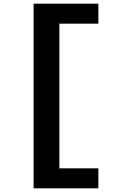

<svg xmlns="http://www.w3.org/2000/svg" viewBox="-20 -821 660 1041"><path d="M162.2 -801H513.2V-692.7H279.4L301.9 -713.9V112.9L279.4 91.7H513.2V200H162.2Z"/></svg>

Font: Monaspace Neon Var
Style: Regular
Weight: 400
Designer: Riley Cran and the Lettermatic Team
Version: Version 1.000 (Monaspace Neon Var)